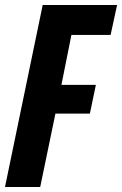

<svg xmlns="http://www.w3.org/2000/svg" viewBox="-46 -749 489 769"><path d="M-26 0 125 -729H423L397 -609H240L200 -409H338L314 -294H176L115 0Z"/></svg>

Font: Mona Sans Condensed
Style: Bold Italic
Weight: 700
Width: 3
Italic angle: -11.7°
Designer: Deni Anggara
Foundry: GitHub
Version: Version 1.001; ttfautohint (v1.8.4.7-5d5b);gftools[0.9.31]